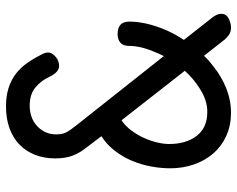

<svg xmlns="http://www.w3.org/2000/svg" viewBox="-95 -685 790 640"><g transform="rotate(-90 300.0 -365.0)"><path d="M201 -507 433 -214Q441 -229 447 -245Q467 -291 467 -330Q467 -350 478 -359Q489 -368 506 -368Q527 -368 537.5 -358.5Q548 -349 548 -328Q548 -295 537.5 -257Q527 -219 508 -182Q498 -164 487 -147L561 -53Q568 -44 571 -36.5Q574 -29 574 -23Q574 -6 558.5 2Q543 10 528 10Q516 10 507 5Q498 0 489 -10L434 -80Q418 -63 399 -49Q366 -22 326 -6Q286 10 244 10Q202 10 167.5 -5.5Q133 -21 109 -48.5Q85 -76 72 -113Q59 -150 59 -193Q59 -223 65 -256Q71 -289 84 -320Q97 -351 118 -378Q138 -404 166 -422L125 -476Q110 -495 101 -518.5Q92 -542 92 -576Q92 -613 104 -643.5Q116 -674 138.5 -695.5Q161 -717 193 -728.5Q225 -740 265 -740Q300 -740 326.5 -731.5Q353 -723 373.5 -707.5Q394 -692 409.5 -670Q425 -648 438 -622Q442 -615 443.5 -609.5Q445 -604 445 -600Q445 -592 440.5 -585.5Q436 -579 429.5 -573.5Q423 -568 415 -565.5Q407 -563 400 -563Q391 -563 382 -570Q373 -577 364 -595Q352 -622 329 -641.5Q306 -661 268 -661Q226 -661 199 -635.5Q172 -610 172 -572Q172 -550 180.5 -536Q189 -522 201 -507ZM219 -355Q199 -341 185 -322Q170 -302 160 -279.5Q150 -257 145 -235.5Q140 -214 140 -196Q140 -140 167 -104.5Q194 -69 247 -69Q287 -69 326 -95Q358 -115 384 -144Z"/></g></svg>

Font: Maple Mono Normal NL Light
Style: Regular
Weight: 300
Monospace: yes
Designer: subframe7536
Version: Version 7.000